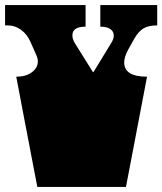

<svg xmlns="http://www.w3.org/2000/svg" viewBox="-20 -736 639 756"><path d="M127 0 101 -135Q100 -141 99 -146Q98 -151 97 -156.5Q96 -162 95 -167L92 -183Q91 -188 90 -192Q89 -196 88.5 -200.5Q88 -205 87 -209L77 -260Q76 -266 75 -271Q74 -276 73 -281.5Q72 -287 71 -292L69 -302Q68 -308 67 -313Q66 -318 65 -323.5Q64 -329 63 -334L44 -434Q82 -434 105.5 -451.5Q129 -469 129 -494Q129 -506 123 -519L100 -571Q87 -601 63 -618.5Q39 -636 10 -636H0V-716H317V-631Q265 -631 265 -597Q265 -581 276 -564L346 -452H348L417 -565Q428 -582 428 -596Q428 -612 414.5 -621.5Q401 -631 375 -631V-716H599V-636Q565 -636 545.5 -624.5Q526 -613 509 -584L486 -543Q469 -512 469 -490Q469 -434 559 -434L476 0Z"/></svg>

Font: Danfo
Style: Regular
Weight: 400
Designer: Seyi Olusanya, David Udoh, Eyiyemi Adegbite, Mirko Velimirović
Version: Version 1.000